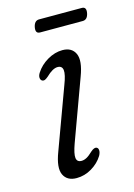

<svg xmlns="http://www.w3.org/2000/svg" viewBox="-96 -633 485 693"><g transform="rotate(-15 147.0 -286.0)"><path d="M136.5 -47Q145.5 -47 155.5 -52.2Q165.5 -57.5 179 -70.5Q193 -83 201.5 -78.5Q207 -76 207.5 -67.5Q208 -59 202 -48Q187 -23.5 160.2 -7.5Q133.5 8.5 103.5 8.5Q68 8.5 55.2 -18.5Q42.5 -45.5 63.5 -100.5L147 -327.5Q161 -363.5 159 -380Q157 -396.5 140 -396.5Q121.5 -396.5 96.5 -372Q90 -366.5 84.8 -364Q79.5 -361.5 74 -364Q68 -367 67.2 -375.5Q66.5 -384 73 -394Q88.5 -418.5 116.2 -434.8Q144 -451 172.5 -451Q207.5 -451 220 -423.8Q232.5 -396.5 211.5 -341L128.5 -114.5Q115.5 -78.5 117.5 -62.8Q119.5 -47 136.5 -47ZM98 -557Q102.7 -580 120.1 -580H279.9Q297.7 -580 293.4 -557Q288.8 -533.5 270.9 -533.5H111.6Q93.4 -533.5 98 -557Z"/></g></svg>

Font: Fraunces 72pt SuperSoft Light
Style: Italic
Weight: 300
Italic angle: -16°
Version: Version 1.000;[b76b70a41]